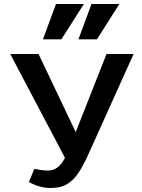

<svg xmlns="http://www.w3.org/2000/svg" viewBox="-20 -927 706 957"><path d="M234 10Q202 10 174 1.5Q146 -7 124 -20L151 -85Q172 -81 188 -79Q204 -77 219 -77Q244 -77 263 -90Q282 -103 297 -128Q312 -153 326 -189L511 -658H646L416 -148Q395 -102 371.5 -66Q348 -30 315.5 -10Q283 10 234 10ZM315 -119 31 -658H172L391 -198ZM194 -731 259 -907H398L286 -731ZM371 -731 436 -907H575L463 -731Z"/></svg>

Font: Ysabeau Office
Style: Bold
Weight: 700
Designer: Christian Thalmann (Catharsis Fonts)
Version: Version 2.001;gftools[0.9.30]; featfreeze: tnum,lnum,ss02